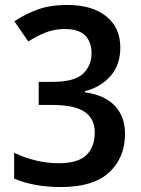

<svg xmlns="http://www.w3.org/2000/svg" viewBox="-20 -744 569 774"><path d="M465 -552Q465 -483 426 -438Q387 -393 322 -376V-372Q402 -361 443 -317.5Q484 -274 484 -204Q484 -109 420.5 -49.5Q357 10 225 10Q171 10 124 1.5Q77 -7 37 -24V-128Q127 -86 216 -86Q295 -86 328.5 -119Q362 -152 362 -210Q362 -265 321.5 -293Q281 -321 189 -321H136V-414H191Q280 -414 314.5 -446.5Q349 -479 349 -530Q349 -575 323 -601Q297 -627 243 -627Q199 -627 164 -613Q129 -599 94 -577L38 -658Q79 -686 130 -705Q181 -724 251 -724Q351 -724 408 -678.5Q465 -633 465 -552Z"/></svg>

Font: Noto Sans Sinhala SemiCondensed SemiBold
Style: Regular
Weight: 600
Width: 4
Designer: Jelle Bosma - Monotype Design Team
Foundry: Monotype Imaging Inc.
Version: Version 2.006; ttfautohint (v1.8.4.7-5d5b)